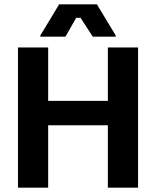

<svg xmlns="http://www.w3.org/2000/svg" viewBox="-20 -870 723 890"><path d="M203.3 0H63.3V-650H203.3V-402.5H480V-650H620V0H480V-289.2H203.3ZM283.3 -700H166.7V-705L254.2 -850H429.2L516.7 -705V-700H410L353.3 -787.5H333.3Z"/></svg>

Font: Familjen Grotesk Variable
Style: Regular
Weight: 400
Designer: Anders Wikstroem, Jonas Baeckman, Matilda Gysing, Kristian Moeller
Foundry: Familjen STHLM AB
Version: Version 2.000